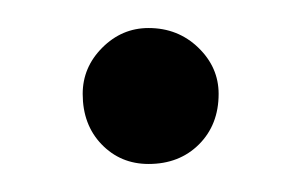

<svg xmlns="http://www.w3.org/2000/svg" viewBox="-20 -425 215 137"><path d="M86 -308Q66 -308 52.5 -322Q39 -336 39 -358Q39 -377 53 -391Q67 -405 86 -405Q107 -405 121.5 -391Q136 -377 136 -358Q136 -336 122 -322Q108 -308 86 -308Z"/></svg>

Font: Tajawal
Style: Regular
Weight: 400
Designer: Boutros Fonts
Foundry: Created by Boutros International 2017
Version: Version 1.700